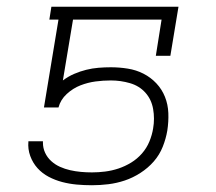

<svg xmlns="http://www.w3.org/2000/svg" viewBox="-20 -540 640 568"><path d="M252 8Q229 8 207 6Q185 4 164 -1.5Q143 -7 124 -17Q105 -27 91 -42.5Q77 -58 69.5 -78.5Q62 -99 64 -121V-122H107V-118Q107 -102 113.5 -88Q120 -74 131.5 -63.5Q143 -53 157.5 -46.5Q172 -40 187.5 -36.5Q203 -33 219 -31.5Q235 -30 252 -30Q271 -30 291 -32.5Q311 -35 330.5 -41.5Q350 -48 368 -59Q386 -70 400 -86Q414 -102 422 -121.5Q430 -141 433 -160Q438 -189 433 -217.5Q428 -246 410 -266Q392 -286 364.5 -294Q337 -302 308 -302Q285 -302 262.5 -299Q240 -296 218 -287.5Q196 -279 177.5 -262Q159 -245 153 -222H110L153 -482H126L132 -520H508L484 -375H441L458 -482H196L166 -302Q182 -314 199.5 -321.5Q217 -329 235 -333.5Q253 -338 271.5 -339.5Q290 -341 308 -341Q333 -341 358 -337Q383 -333 404.5 -322Q426 -311 442.5 -293.5Q459 -276 468 -253.5Q477 -231 478 -205.5Q479 -180 475 -154Q471 -130 461.5 -106Q452 -82 435 -62.5Q418 -43 395.5 -28.5Q373 -14 349 -6Q325 2 300.5 5Q276 8 252 8Z"/></svg>

Font: Iosevka Etoile XLtObl
Style: Regular
Weight: 200
Italic angle: -9°
Designer: Belleve Invis
Foundry: Belleve Invis
Version: Version 15.5.2; ttfautohint (v1.8.4)